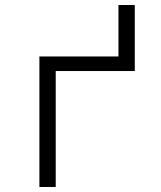

<svg xmlns="http://www.w3.org/2000/svg" viewBox="-20 -745 640 765"><path d="M137 0V-520H452V-725H517V-462H202V0Z"/></svg>

Font: Iosevka SS04 Light Extended
Style: Regular
Weight: 300
Width: 7
Monospace: yes
Designer: Belleve Invis
Foundry: Belleve Invis
Version: Version 19.0.0; ttfautohint (v1.8.4)